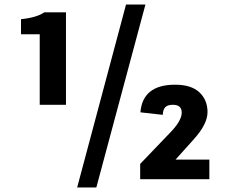

<svg xmlns="http://www.w3.org/2000/svg" viewBox="-20 -785 1016 841"><path d="M318 36 532 -765H617L402 36ZM595 -293Q605 -414 747 -414Q818 -414 853.5 -380.5Q889 -347 889 -294Q889 -241 828 -174L749 -86H897V0H594V-67L731 -210Q776 -258 776 -292Q776 -326 737 -326Q715 -326 704.5 -316Q694 -306 693 -282ZM72 -635V-701Q141 -708 174 -731H269V-326H154V-635Z"/></svg>

Font: Sintony
Style: Bold
Weight: 700
Designer: Eduardo Rodriguez Tunni
Foundry: Eduardo Rodriguez Tunni
Version: Version 1.001